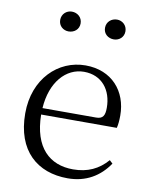

<svg xmlns="http://www.w3.org/2000/svg" viewBox="-87 -829 714 907"><g transform="rotate(10 270.5 -375.5)"><path d="M184 -670C211 -670 234 -688 234 -717C234 -746 211 -765 184 -765C159 -765 136 -746 136 -717C136 -688 159 -670 184 -670ZM401 -670C426 -670 449 -688 449 -717C449 -746 426 -765 401 -765C374 -765 351 -746 351 -717C351 -688 374 -670 401 -670ZM300 14C388 14 453 -26 497 -91L482 -105C440 -57 388 -32 318 -32C206 -32 127 -102 125 -261H488C492 -277 494 -297 494 -321C494 -438 418 -526 292 -526C161 -526 50 -420 50 -254C50 -74 155 14 300 14ZM126 -292C134 -418 204 -495 290 -495C376 -495 425 -431 425 -346C425 -309 416 -292 383 -292Z"/></g></svg>

Font: Noto Serif HK Light
Style: Regular
Weight: 300
Designer: Ryoko NISHIZUKA 西塚涼子 (kana & ideographs); Frank Grießhammer (Latin, Greek & Cyrillic); Wenlong ZHANG 张文龙 (bopomofo); San
Foundry: Adobe
Version: Version 2.001;hotconv 1.1.0;makeotfexe 2.6.0